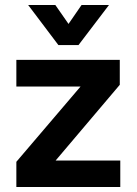

<svg xmlns="http://www.w3.org/2000/svg" viewBox="-20 -744 545 763"><path d="M45 -1V-101L300 -400H45V-506H456V-407L201 -106H458V-1ZM212 -565 92 -724H200L285 -602H220L304 -724H413L292 -565Z"/></svg>

Font: Inclusive Sans SemiBold
Style: Regular
Weight: 600
Designer: Olivia King
Foundry: Olivia King
Version: Version 2.004